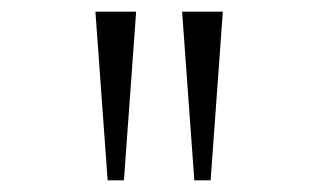

<svg xmlns="http://www.w3.org/2000/svg" viewBox="-20 -760 540 330"><path d="M314 -450 293 -740H363L342 -450ZM165 -450 144 -740H214L193 -450Z"/></svg>

Font: Xanh Mono
Style: Regular
Weight: 400
Monospace: yes
Designer: Lam Bao, Duy Dao
Foundry: Yellow Type Foundry
Version: Version 3.101; ttfautohint (v1.8.3)